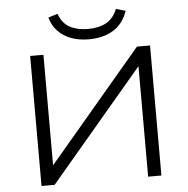

<svg xmlns="http://www.w3.org/2000/svg" viewBox="-60 -978 1016 1037"><g transform="rotate(-5 448.0 -459.5)"><path d="M123 0V-705H195V-106L702 -705H773V0H701V-599L194 0ZM447 -767Q394 -767 352 -782.5Q310 -798 281 -828Q252 -858 239 -903L290 -919Q309 -866 349.5 -844.5Q390 -823 446 -823Q507 -823 546.5 -845Q586 -867 607 -918L658 -903Q634 -833 579.5 -800Q525 -767 447 -767Z"/></g></svg>

Font: Nunito Sans 7pt SemiExpanded Light
Style: Regular
Weight: 300
Width: 6
Designer: Vernon Adams
Foundry: Vernon Adams
Version: Version 3.101;gftools[0.9.27]